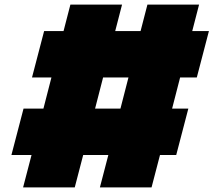

<svg xmlns="http://www.w3.org/2000/svg" viewBox="-20 -800 964 840"><path d="M894 -664 841 -461H768L733 -325H804L751 -122H680L643 20H417L454 -122H344L307 20H81L118 -122H30L83 -325H170L205 -461H120L173 -664H258L288 -780H514L484 -664H595L625 -780H851L821 -664ZM396 -325H507L542 -461H431Z"/></svg>

Font: Dela Gothic One
Style: Regular
Weight: 400
Designer: aratakana
Foundry: aratakana
Version: Version 1.004